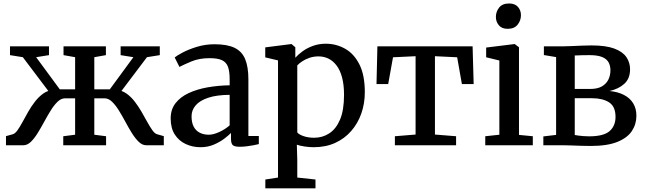

<svg xmlns="http://www.w3.org/2000/svg" viewBox="-20 -814 3616 1076"><path d="M13.5 0V-51L51 -61.5Q64.5 -65 78 -84Q91.5 -103 106.2 -130.2Q121 -157.5 138 -187.5Q155 -217.5 176 -244.5Q197 -271.5 222.2 -289.5Q247.5 -307.5 278.5 -310L281.5 -263.5L108 -493.5L36 -505V-554.5H254.5V-505L182.5 -493.5L315 -313.5H401V-493.5L336 -505V-554.5H573.5V-505L508.5 -493.5V-313.5H595.5L727.5 -493.5L656 -505V-554.5H875.5V-505L803.5 -493.5L630 -263.5L633 -310Q664 -307.5 689.2 -289.5Q714.5 -271.5 735.2 -244.5Q756 -217.5 773.2 -187.5Q790.5 -157.5 805.5 -130.2Q820.5 -103 834 -84Q847.5 -65 861 -61.5L898 -51V0H799.5Q777.5 0 757.8 -19Q738 -38 719.2 -68Q700.5 -98 682.5 -131.8Q664.5 -165.5 646 -195.2Q627.5 -225 607.8 -244Q588 -263 566 -263H508.5V-59L574.5 -50.5V0H334.5V-50.5L401 -59V-263H344.5Q322.5 -263 302.8 -244Q283 -225 264.5 -195.2Q246 -165.5 227.8 -131.8Q209.5 -98 191 -68Q172.5 -38 152.8 -19Q133 0 111 0Z M1103.5 11Q1059 11 1020.8 -6.8Q982.5 -24.5 959.5 -60.2Q936.5 -96 936.5 -150.5Q936.5 -200.5 963.5 -235.5Q990.5 -270.5 1037.2 -292.2Q1084 -314 1143.2 -324.5Q1202.5 -335 1267 -336V-370.5Q1267 -414.5 1257.5 -440Q1248 -465.5 1223.8 -476.8Q1199.5 -488 1154.5 -488Q1096.5 -488 1053 -469.8Q1009.5 -451.5 985.5 -439L959 -492Q969.5 -501.5 1002.8 -519.2Q1036 -537 1083.2 -551.5Q1130.5 -566 1182.5 -566Q1253.5 -566 1295 -545.8Q1336.5 -525.5 1354.2 -482Q1372 -438.5 1372 -369.5V-52H1430.5V-6.5Q1419.5 -3.5 1401 0Q1382.5 3.5 1361.8 6Q1341 8.5 1323.5 8.5Q1296.5 8.5 1285.5 0.2Q1274.5 -8 1274.5 -37.5V-69Q1262 -56 1237.5 -37.2Q1213 -18.5 1179 -3.8Q1145 11 1103.5 11ZM1150 -59Q1176 -59 1209 -74.2Q1242 -89.5 1267 -111.5V-282.5Q1194 -282 1146.8 -266.2Q1099.5 -250.5 1076.5 -223.5Q1053.5 -196.5 1053.5 -162.5Q1053.5 -126 1066 -103.2Q1078.5 -80.5 1100.2 -69.8Q1122 -59 1150 -59Z M1467 241.5V192L1538 181V-475.5L1466.5 -492.5V-548.5L1611.5 -567H1614L1635 -549V-490.5Q1651 -508.5 1676 -526.8Q1701 -545 1734 -557Q1767 -569 1806.5 -569Q1863.5 -569 1913.5 -541.2Q1963.5 -513.5 1994 -453.5Q2024.5 -393.5 2024.5 -297Q2024.5 -234 2005 -178.2Q1985.5 -122.5 1948.2 -79.8Q1911 -37 1858 -13Q1805 11 1737.5 11Q1714 11 1687.2 7Q1660.5 3 1643.5 -3L1646 80.5V181L1748 192V241.5ZM1741 -42Q1787.5 -42 1825.5 -66.8Q1863.5 -91.5 1885.8 -144.2Q1908 -197 1908 -282Q1908 -339 1897 -380Q1886 -421 1866 -447.2Q1846 -473.5 1820.2 -485.8Q1794.5 -498 1765 -498Q1738 -498 1714.5 -490Q1691 -482 1673.5 -470.2Q1656 -458.5 1646 -447.5V-72Q1653.5 -61 1680 -51.5Q1706.5 -42 1741 -42Z M2193 0V-50.5L2309 -60V-499L2182.5 -493L2155.5 -343H2090L2095 -554.5H2628.5L2634.5 -343H2568.5L2542 -493L2417.5 -499V-60L2536 -50.5V0Z M2699.5 0V-50.5L2778.5 -59V-475L2704.5 -493V-547.5L2862.5 -567H2865L2888.5 -549V-58L2966 -50.5V0ZM2824.5 -652.5Q2792.5 -652.5 2775.8 -672.2Q2759 -692 2759 -719Q2759 -748.5 2777.2 -771.5Q2795.5 -794.5 2832.5 -794.5H2833.5Q2866 -794.5 2882.8 -775.2Q2899.5 -756 2899.5 -729Q2899.5 -699.5 2881 -676Q2862.5 -652.5 2825.5 -652.5Z M3290 4Q3266 4 3235.8 3Q3205.5 2 3178 1Q3150.5 0 3133 0H3025V-49.5L3096.5 -58V-494L3028 -505.5V-554.5H3141.5Q3158.5 -554.5 3184.8 -555.8Q3211 -557 3240 -558.2Q3269 -559.5 3294 -559.5Q3375.5 -559.5 3422.8 -541.8Q3470 -524 3490.5 -493.8Q3511 -463.5 3511 -425.5Q3511 -374 3479.2 -344.8Q3447.5 -315.5 3396 -304Q3442.5 -299.5 3476.2 -282.2Q3510 -265 3528.2 -235.5Q3546.5 -206 3546.5 -165Q3546.5 -118 3521.2 -79.8Q3496 -41.5 3439.8 -18.8Q3383.5 4 3290 4ZM3281.5 -50Q3363 -50 3396.2 -79.2Q3429.5 -108.5 3429.5 -159Q3429.5 -217.5 3393.2 -240.5Q3357 -263.5 3299 -263.5H3201V-57.5Q3208.5 -56 3221.2 -54.2Q3234 -52.5 3249.8 -51.2Q3265.5 -50 3281.5 -50ZM3201 -315.5H3287Q3329 -315.5 3353.8 -330.2Q3378.5 -345 3389.8 -368.8Q3401 -392.5 3401 -420Q3401 -445 3390.8 -464.2Q3380.5 -483.5 3355 -494.2Q3329.5 -505 3284 -505Q3263 -505 3241.5 -504.5Q3220 -504 3201 -503Z"/></svg>

Font: Merriweather 20pt Medium
Style: Regular
Weight: 500
Version: Version 2.100